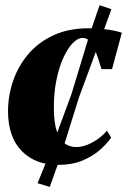

<svg xmlns="http://www.w3.org/2000/svg" viewBox="-20 -636 498 754"><path d="M208 11.5Q119 11.5 65.5 -42.8Q12 -97 11.5 -198.5Q11.5 -259 31.2 -317.5Q51 -376 90.5 -422.8Q130 -469.5 189.5 -497.2Q249 -525 328 -525Q357.5 -525 394.8 -520.8Q432 -516.5 458.5 -507.5L420 -364.5H378.5Q365.5 -408.5 355 -435.2Q344.5 -462 332.5 -474.5Q320.5 -487 304.5 -487Q285.5 -487 265.8 -466.8Q246 -446.5 229 -409.5Q212 -372.5 201.5 -321.2Q191 -270 191.5 -208.5Q192 -151.5 203.8 -118.8Q215.5 -86 235 -72.2Q254.5 -58.5 278.5 -58.5Q302.5 -58.5 326.2 -68.8Q350 -79 369.5 -94Q389 -109 400 -123L416.5 -95.5Q400 -71.5 371.8 -46.8Q343.5 -22 303 -5.2Q262.5 11.5 208 11.5ZM175.5 98 127.5 83.5 170.5 -22.5 260.5 -266 332 -501.5 371 -615.5 417.5 -600 378.5 -492.5 291 -256 214 -10Z"/></svg>

Font: Merriweather 120pt Black
Style: Italic
Weight: 900
Italic angle: -7.8°
Version: Version 2.101